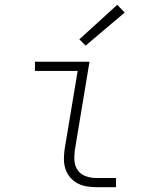

<svg xmlns="http://www.w3.org/2000/svg" viewBox="-20 -776 640 796"><path d="M380 0Q359 0 338.5 -3.5Q318 -7 300.5 -16.5Q283 -26 270.5 -41Q258 -56 251.5 -75Q245 -94 245 -115.5Q245 -137 248 -158L302 -482H125V-520H351L290 -152Q287 -129 289 -107Q291 -85 303.5 -68.5Q316 -52 337 -45Q358 -38 380 -38H461V0ZM335 -587 309 -613 466 -756 497 -724Z"/></svg>

Font: Iosevka SS04 XLt Ex
Style: Italic
Weight: 200
Width: 7
Italic angle: -9°
Monospace: yes
Designer: Belleve Invis
Foundry: Belleve Invis
Version: Version 19.0.0; ttfautohint (v1.8.4)